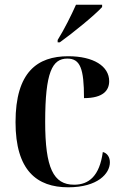

<svg xmlns="http://www.w3.org/2000/svg" viewBox="-20 -786 519 816"><path d="M225 -616V-606H234C290 -646 382 -721 414 -756V-766H303C283 -721 253 -661 225 -616ZM270 10C396 10 447 -49 447 -96C447 -118 436 -135 417 -140C403 -38 358 -1 295 -1C207 -1 172 -72 172 -268C172 -479 202 -537 266 -537C321 -537 337 -495 337 -369C420 -369 444 -403 444 -441C444 -505 377 -547 270 -547C139 -547 46 -480 46 -267C46 -61 137 10 270 10Z"/></svg>

Font: Noto Serif Display SemiCondensed SemiBold
Style: Regular
Weight: 600
Width: 4
Designer: Monotype Design Team
Foundry: Monotype Imaging Inc.
Version: Version 2.009